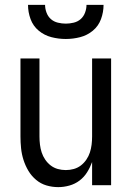

<svg xmlns="http://www.w3.org/2000/svg" viewBox="-20 -760 540 788"><path d="M219 8Q194 8 170.5 1Q147 -6 128 -22Q109 -38 96.5 -59Q84 -80 76.5 -103.5Q69 -127 66.5 -151.5Q64 -176 64 -200V-520H142V-200Q142 -183 144 -166.5Q146 -150 151 -134.5Q156 -119 165.5 -105Q175 -91 188 -81Q201 -71 217 -66.5Q233 -62 250 -62Q267 -62 283 -66.5Q299 -71 312 -81Q325 -91 334.5 -105Q344 -119 349 -134.5Q354 -150 356 -166.5Q358 -183 358 -200V-520H436V0H358V-95Q350 -73 337.5 -53Q325 -33 306.5 -19Q288 -5 265 1.5Q242 8 219 8ZM250 -600Q220 -600 191 -607.5Q162 -615 139 -634Q116 -653 105.5 -681.5Q95 -710 95 -740H165Q165 -724 171 -708Q177 -692 189 -681.5Q201 -671 217.5 -667Q234 -663 250 -663Q266 -663 282.5 -667Q299 -671 311 -681.5Q323 -692 329 -708Q335 -724 335 -740H405Q405 -710 394.5 -681.5Q384 -653 361 -634Q338 -615 309 -607.5Q280 -600 250 -600Z"/></svg>

Font: Iosevka Fixed
Style: Regular
Weight: 400
Monospace: yes
Designer: Belleve Invis
Foundry: Belleve Invis
Version: Version 33.2.4